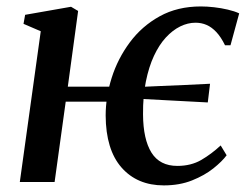

<svg xmlns="http://www.w3.org/2000/svg" viewBox="-20 -565 774 596"><path d="M41.5 0 106.5 -468 53 -491 58 -519 200.5 -544 222.5 -531 190.5 -296H367L346.5 -249.5H184L149.5 0ZM488.5 10.5Q406 10.5 357.2 -45Q308.5 -100.5 308 -206.5Q308 -264.5 326.8 -323.8Q345.5 -383 383 -433.5Q420.5 -484 475.8 -514.5Q531 -545 603.5 -545Q623 -545 644.8 -542.5Q666.5 -540 687 -535.2Q707.5 -530.5 722.5 -523.5L695.5 -424.5H678.5Q666 -450 651.8 -465.2Q637.5 -480.5 621.5 -487.5Q605.5 -494.5 587 -494.5Q563 -494.5 539.5 -483Q516 -471.5 495 -448.8Q474 -426 458 -391.8Q442 -357.5 432.8 -312Q423.5 -266.5 424 -209.5Q424.5 -132.5 450.2 -91.2Q476 -50 530.5 -50Q573 -50 604.8 -68.5Q636.5 -87 665 -113.5L683.5 -83Q669.5 -64 642.2 -42.2Q615 -20.5 576.2 -5Q537.5 10.5 488.5 10.5ZM625 -247Q570 -249.5 515.5 -252.8Q461 -256 399.5 -259L389.5 -294Q432 -296 473 -297.8Q514 -299.5 553.5 -301.2Q593 -303 632 -305Z"/></svg>

Font: Merriweather 72pt Medium
Style: Italic
Weight: 500
Italic angle: -7.8°
Version: Version 2.101